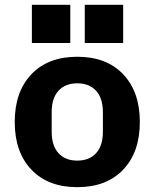

<svg xmlns="http://www.w3.org/2000/svg" viewBox="-20 -763 640 795"><path d="M41 -258Q41 -383 110 -455.5Q179 -528 300 -528Q421 -528 490 -455.5Q559 -383 559 -258Q559 -133 490 -60.5Q421 12 300 12Q179 12 110 -60.5Q41 -133 41 -258ZM406 -217V-299Q406 -356 378 -387Q350 -418 300 -418Q250 -418 222 -387Q194 -356 194 -299V-217Q194 -160 222 -129Q250 -98 300 -98Q350 -98 378 -129Q406 -160 406 -217ZM490 -743V-585H331V-743ZM271 -743V-585H112V-743Z"/></svg>

Font: iA Writer Duo S
Style: Bold
Weight: 700
Designer: Mike Abbink, Paul van der Laan, Pieter van Rosmalen, Oliver Reichenstein
Foundry: Bold Monday and Information Architects Inc.
Version: Version 2.000